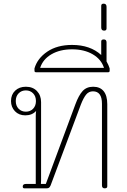

<svg xmlns="http://www.w3.org/2000/svg" viewBox="-20 -1027 691 1047"><path d="M104 -10Q104 -24 122 -24H175V-395Q175 -412 177 -422Q155 -398 118 -398Q83 -398 61.5 -420.5Q40 -443 40 -476Q40 -511 62.5 -532.5Q85 -554 121 -554Q159 -554 181.5 -530.5Q204 -507 204 -470V-44Q204 -31 203 -24H230L391 -458Q409 -507 430.5 -530.5Q452 -554 488 -554Q526 -554 545.5 -529.5Q565 -505 565 -459V-11Q565 0 551 0Q536 0 536 -16V-461Q536 -529 487 -529Q464 -529 449.5 -511Q435 -493 421 -457L256 -16Q252 -7 247.5 -3.5Q243 0 234 0H113Q104 0 104 -10ZM176 -476Q176 -502 160.5 -518Q145 -534 121 -534Q97 -534 81.5 -518Q66 -502 66 -476Q66 -450 81.5 -434Q97 -418 121 -418Q145 -418 160.5 -434Q176 -450 176 -476Z M168 -643V-654Q184 -709 238 -745.5Q292 -782 373 -782Q472 -782 532 -727V-801Q532 -812 546 -812Q561 -812 561 -796V-692Q572 -673 578 -654V-643Q578 -637 576 -635Q574 -633 569 -633H177Q172 -633 170 -635Q168 -637 168 -643ZM547 -657Q532 -704 485.5 -731Q439 -758 373 -758Q307 -758 260.5 -731Q214 -704 199 -657Z M532 -877V-995Q532 -1007 545 -1007Q561 -1007 561 -990V-872Q561 -860 548 -860Q532 -860 532 -877Z"/></svg>

Font: Maitree ExtraLight
Style: Regular
Weight: 250
Designer: CadsonDemak Team
Foundry: CadsonDemak
Version: Version 1.002